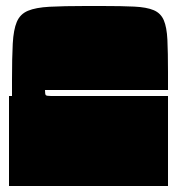

<svg xmlns="http://www.w3.org/2000/svg" viewBox="-20 -620 590 640"><path d="M10 0V-300H20V-355Q20 -428 22.5 -474.5Q25 -521 36 -547Q47 -573 73 -584Q99 -595 145.5 -597.5Q192 -600 265 -600H320Q386 -600 427.5 -598Q469 -596 492.5 -586Q516 -576 526 -552.5Q536 -529 538 -487.5Q540 -446 540 -380V-320H130Q130 -306 132.5 -303Q135 -300 150 -300H540V0Z"/></svg>

Font: Badeen Display
Style: Regular
Weight: 400
Version: Version 1.000; ttfautohint (v1.8.4.7-5d5b)